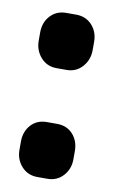

<svg xmlns="http://www.w3.org/2000/svg" viewBox="-64 -530 337 568"><g transform="rotate(10 104.0 -246.5)"><path d="M23 -398V-423Q23 -453 41.5 -473Q60 -493 89 -493H119Q148 -493 166.5 -473Q185 -453 185 -423V-398Q185 -369 166.5 -348Q148 -327 119 -327H89Q60 -327 41.5 -348Q23 -369 23 -398ZM23 -70V-95Q23 -125 41 -145Q59 -165 89 -165H119Q149 -165 167 -145Q185 -125 185 -95V-70Q185 -41 166.5 -20.5Q148 0 119 0H89Q60 0 41.5 -20.5Q23 -41 23 -70Z"/></g></svg>

Font: Mitr SemiBold
Style: Regular
Weight: 600
Designer: Thanarat Vachiruckul
Foundry: Cadson Demak
Version: Version 1.002